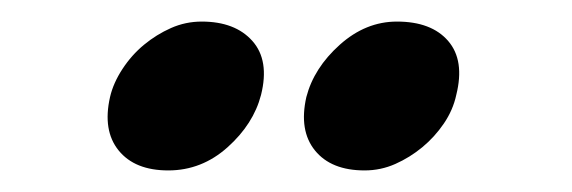

<svg xmlns="http://www.w3.org/2000/svg" viewBox="-20 -696 530 178"><path d="M82 -606Q85 -619 93.5 -632Q102 -645 113.5 -654.5Q125 -664 138.5 -670Q152 -676 167 -676Q198 -676 214 -658Q230 -640 222 -608Q215 -581 191 -559.5Q167 -538 136 -538Q105 -538 90 -556.5Q75 -575 82 -606ZM264 -606Q271 -633 295 -654.5Q319 -676 348 -676Q380 -676 395.5 -658Q411 -640 403 -608Q400 -594 391.5 -581.5Q383 -569 371.5 -559.5Q360 -550 346.5 -544Q333 -538 318 -538Q287 -538 272 -556.5Q257 -575 264 -606Z"/></svg>

Font: Lusitana
Style: Bold Italic
Weight: 700
Designer: Ana Paula Megda
Foundry: Ana Paula Megda
Version: Version 1.000; ttfautohint (v1.1) -l 8 -r 50 -G 200 -x 14 -D